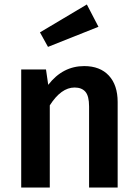

<svg xmlns="http://www.w3.org/2000/svg" viewBox="-20 -840 616 860"><path d="M421 -720 195 -630 159 -695 369 -820ZM357 -544Q428 -544 467.5 -501.5Q507 -459 507 -383V0H379V-363Q379 -410 362.5 -429Q346 -448 314 -448Q254 -448 203 -368V0H75V-529H186L196 -460Q261 -544 357 -544Z"/></svg>

Font: FiraGO Medium
Style: Regular
Weight: 500
Designer: bBox Type
Foundry: bBox Type GmbH
Version: Version 1.001;PS 001.001;hotconv 1.0.88;makeotf.lib2.5.64775